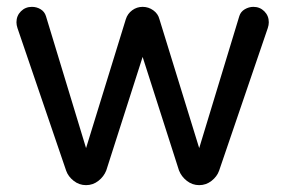

<svg xmlns="http://www.w3.org/2000/svg" viewBox="-20 -535 832 560"><path d="M231 5Q211 5 195 -7.5Q179 -20 173 -37L31 -453Q28 -462 28 -470Q28 -489 41 -502Q54 -515 73 -515Q87 -515 98.5 -508Q110 -501 114 -488L231 -103L347 -479Q352 -495 365.5 -505Q379 -515 396 -515Q413 -515 427 -505Q441 -495 445 -479L561 -103L678 -488Q682 -501 694 -508Q706 -515 719 -515Q738 -515 751 -502Q764 -489 764 -470Q764 -462 761 -453L619 -37Q613 -20 597 -7.5Q581 5 561 5Q541 5 525 -7.5Q509 -20 502 -38L396 -369L290 -38Q283 -20 267 -7.5Q251 5 231 5Z"/></svg>

Font: Varela Round
Style: Regular
Weight: 400
Designer: Joe Prince, Avraham Cornfeld
Foundry: Joe Prince, Avraham Cornfeld
Version: Version 3.010; ttfautohint (v1.8.4.7-5d5b)